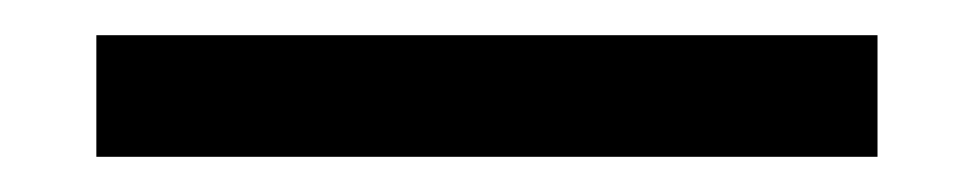

<svg xmlns="http://www.w3.org/2000/svg" viewBox="-20 112 549 108"><path d="M34.2 131.8H473.6V200.2H34.2Z"/></svg>

Font: Post No Bills Colombo SemiBold
Style: Regular
Weight: 600
Designer: Kosala Senevirathne, Siva Puranthara, Lasantha Premarathna, Tharique Azeez
Foundry: Mooniak
Version: Version 1.220 ; ttfautohint (v1.6)